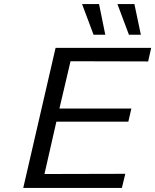

<svg xmlns="http://www.w3.org/2000/svg" viewBox="-20 -930 768 950"><path d="M386 -910H470L501 -758H443ZM561 -910H645L677 -758H618ZM95 0 255 -693H728L713 -626L329 -627L274 -393H630L615 -328H259L200 -69L600 -70L583 0Z"/></svg>

Font: Coval
Style: Light Italic
Weight: 300
Foundry: Context Ltd
Version: Version 001.000